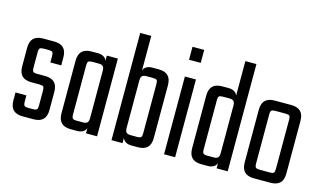

<svg xmlns="http://www.w3.org/2000/svg" viewBox="-81 -913 1942 1157"><g transform="rotate(15 890.0 -335.0)"><path d="M194 -89V-181Q194 -201 188.5 -206.5Q183 -212 163 -212H114Q74 -212 54.5 -231.5Q35 -251 35 -291V-406Q35 -446 54.5 -465.5Q74 -485 114 -485H182Q222 -485 241.5 -465.5Q261 -446 261 -406V-357H193V-396Q193 -416 187.5 -421.5Q182 -427 162 -427H134Q115 -427 109 -421.5Q103 -416 103 -396V-301Q103 -282 109 -276Q115 -270 134 -270H183Q223 -270 242.5 -250.5Q262 -231 262 -191V-79Q262 -39 242.5 -19.5Q223 0 183 0H116Q76 0 56.5 -19.5Q37 -39 37 -79V-128H105V-89Q105 -70 111 -64Q117 -58 136 -58H163Q183 -58 188.5 -64Q194 -70 194 -89Z M406 -224H337V-406Q337 -446 356.5 -465.5Q376 -485 416 -485H456Q482 -485 498.5 -471.5Q515 -458 515 -424V-362H511V-390Q511 -410 503 -418Q495 -426 477 -426H437Q418 -426 412 -420.5Q406 -415 406 -395ZM580 0H511V-422V-430V-485H580ZM337 -261H406V-90Q406 -71 412 -65Q418 -59 437 -59H477Q495 -59 503 -67Q511 -75 511 -95V-121H515V-61Q515 -27 498.5 -13.5Q482 0 456 0H416Q376 0 356.5 -19.5Q337 -39 337 -79Z M844 -262H913V-79Q913 -39 893.5 -19.5Q874 0 834 0H794Q768 0 751.5 -13.5Q735 -27 735 -61V-117L739 -118V-95Q739 -75 747 -67Q755 -59 773 -59H813Q833 -59 838.5 -65Q844 -71 844 -90ZM913 -225H844V-396Q844 -416 838.5 -421.5Q833 -427 813 -427H773Q755 -427 747 -419Q739 -411 739 -391V-357H735V-425Q735 -459 751.5 -472.5Q768 -486 794 -486H834Q874 -486 893.5 -466.5Q913 -447 913 -407ZM670 -669H739V-60V-53V0H670Z M1067 0H998V-485H1067ZM996 -589V-670H1069V-589Z M1221 -225H1152V-407Q1152 -447 1171.5 -466.5Q1191 -486 1231 -486H1271Q1297 -486 1313.5 -472.5Q1330 -459 1330 -425V-357H1326V-391Q1326 -411 1318 -419Q1310 -427 1292 -427H1252Q1233 -427 1227 -421.5Q1221 -416 1221 -396ZM1326 -669H1395V0H1326V-53V-60ZM1152 -262H1221V-90Q1221 -71 1227 -65Q1233 -59 1252 -59H1292Q1310 -59 1318 -67Q1326 -75 1326 -95V-118L1330 -117V-61Q1330 -27 1313.5 -13.5Q1297 0 1271 0H1231Q1191 0 1171.5 -19.5Q1152 -39 1152 -79Z M1672 -141V-395Q1672 -415 1666.5 -420.5Q1661 -426 1641 -426H1607V-485H1661Q1701 -485 1720.5 -465.5Q1740 -446 1740 -406V-141ZM1672 -90V-191H1740V-79Q1740 -39 1720.5 -19.5Q1701 0 1661 0H1600V-59H1641Q1661 -59 1666.5 -65Q1672 -71 1672 -90ZM1548 -395V-140H1480V-406Q1480 -446 1499.5 -465.5Q1519 -485 1559 -485H1613V-426H1579Q1560 -426 1554 -420.5Q1548 -415 1548 -395ZM1548 -199V-90Q1548 -71 1554 -65Q1560 -59 1579 -59H1610V0H1559Q1519 0 1499.5 -19.5Q1480 -39 1480 -79V-199Z"/></g></svg>

Font: Teko Variable Light
Style: Regular
Weight: 300
Designer: Manushi Parikh, Jonny Pinhorn
Foundry: Indian Type Foundry
Version: Version 3.000